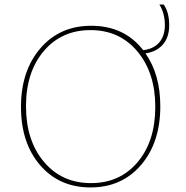

<svg xmlns="http://www.w3.org/2000/svg" viewBox="-20 -812 817 842"><path d="M380 -699Q525 -699 608 -592Q653 -597 678 -625.5Q703 -654 703 -702Q703 -754 679 -792H698Q722 -758 722 -701Q722 -649 694.5 -617Q667 -585 618 -578Q683 -485 683 -346Q683 -187 598.5 -88.5Q514 10 377 10Q240 10 156 -87.5Q72 -185 72 -343Q72 -501 157 -600Q242 -699 380 -699ZM379 -9Q506 -9 583.5 -101Q661 -193 661 -343Q661 -493 582.5 -586.5Q504 -680 377 -680Q250 -680 172 -588Q94 -496 94 -346Q94 -196 172.5 -102.5Q251 -9 379 -9Z"/></svg>

Font: Cantarell Thin
Style: Regular
Weight: 100
Designer: Dave Crossland, Nikolaus Waxweiler, Florian Fecher, Jacques Le Bailly, Eben Sorkin, Alexei Vanyashin, Alexios Zavras, Em
Version: Version 0.303